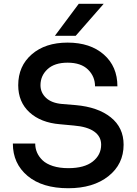

<svg xmlns="http://www.w3.org/2000/svg" viewBox="-20 -976 722 1014"><path d="M379.9 -787.1H270L396 -956.1H527.8ZM340.8 18.1Q203.1 18.1 125.5 -47.1Q47.9 -112.3 47.9 -217.8H166Q166 -192.9 175.5 -170.7Q185.1 -148.4 204.8 -129.4Q224.6 -110.4 259.5 -99.1Q294.4 -87.9 340.8 -87.9Q425.3 -87.9 469.7 -122.8Q514.2 -157.7 514.2 -211.9Q514.2 -254.9 477.8 -281Q441.4 -307.1 370.1 -313L296.9 -319.8Q195.3 -328.1 135.7 -382.8Q76.2 -437.5 76.2 -525.9Q76.2 -627 147.7 -689Q219.2 -751 336.9 -751Q456.5 -751 528.3 -688Q600.1 -625 600.1 -520H481.9Q481.9 -572.3 444.8 -608.6Q407.7 -645 336.9 -645Q268.1 -645 231 -610.6Q193.8 -576.2 193.8 -525.9Q193.8 -486.8 223.1 -459.2Q252.4 -431.6 308.1 -426.8L379.9 -420.9Q497.1 -410.6 564.9 -356.4Q632.8 -302.2 632.8 -211.9Q632.8 -108.9 552.5 -45.4Q472.2 18.1 340.8 18.1Z"/></svg>

Font: Sora Medium
Style: Regular
Weight: 500
Designer: Jonathan Barnbrook, Julián Moncada
Foundry: Barnbrook Fonts
Version: Version 2.000